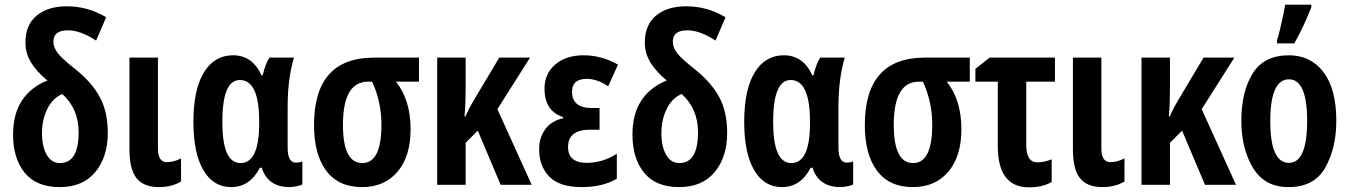

<svg xmlns="http://www.w3.org/2000/svg" viewBox="-20 -792 5786 823"><path d="M89 -610Q89 -563 113.5 -523.5Q138 -484 183 -447Q36 -387 36 -215Q36 -113 86 -51.5Q136 10 236 10Q335 10 388.5 -54.5Q442 -119 442 -222Q442 -314 407 -377.5Q372 -441 301 -497Q249 -538 229 -562.5Q209 -587 209 -614Q209 -662 271 -662Q325 -662 392 -618L435 -718Q357 -765 266 -765Q185 -765 137 -725Q89 -685 89 -610ZM317 -225Q317 -93 237 -93Q200 -93 180 -129Q160 -165 160 -221Q160 -279 183 -325.5Q206 -372 247 -389Q317 -326 317 -225Z M535 -545V-152Q535 -66 565.5 -28Q596 10 661 10Q716 10 756 -14V-113Q725 -97 696 -97Q657 -97 657 -154V-545Z M1094 -73H1102Q1128 10 1222 10Q1232 10 1251 6.5Q1270 3 1276 -2V-100Q1264 -95 1248 -95Q1213 -95 1213 -160V-336Q1213 -454 1240 -545H1135Q1118 -520 1106 -469H1101Q1062 -555 979 -555Q899 -555 854 -481.5Q809 -408 809 -270Q809 -136 851.5 -63Q894 10 971 10Q1051 10 1094 -73ZM933 -269Q933 -449 1008 -449Q1091 -449 1091 -271V-264Q1091 -93 1011 -93Q933 -93 933 -269Z M1677 -442H1776V-545H1583Q1326 -545 1326 -256Q1326 -130 1378.5 -60Q1431 10 1532 10Q1628 10 1684 -56Q1740 -122 1740 -238Q1740 -364 1677 -442ZM1558 -442H1575Q1615 -356 1615 -257Q1615 -93 1533 -93Q1450 -93 1450 -257Q1450 -442 1558 -442Z M2120 -545 2009 -359Q1992 -331 1975 -293H1971Q1974 -323 1975 -355Q1976 -387 1976 -421V-545H1854V0H1976V-180L2028 -232L2126 0H2259L2112 -324L2252 -545Z M2517 -329Q2432 -329 2432 -399Q2432 -454 2495 -454Q2540 -454 2587 -422L2629 -515Q2558 -555 2482 -555Q2406 -555 2360 -515.5Q2314 -476 2314 -412Q2314 -316 2394 -290V-285Q2345 -275 2318 -239Q2291 -203 2291 -152Q2291 -80 2334.5 -35Q2378 10 2474 10Q2563 10 2624 -26V-133Q2563 -94 2495 -94Q2415 -94 2415 -162Q2415 -236 2509 -236H2550V-329Z M2744 -610Q2744 -563 2768.5 -523.5Q2793 -484 2838 -447Q2691 -387 2691 -215Q2691 -113 2741 -51.5Q2791 10 2891 10Q2990 10 3043.5 -54.5Q3097 -119 3097 -222Q3097 -314 3062 -377.5Q3027 -441 2956 -497Q2904 -538 2884 -562.5Q2864 -587 2864 -614Q2864 -662 2926 -662Q2980 -662 3047 -618L3090 -718Q3012 -765 2921 -765Q2840 -765 2792 -725Q2744 -685 2744 -610ZM2972 -225Q2972 -93 2892 -93Q2855 -93 2835 -129Q2815 -165 2815 -221Q2815 -279 2838 -325.5Q2861 -372 2902 -389Q2972 -326 2972 -225Z M3455 -73H3463Q3489 10 3583 10Q3593 10 3612 6.5Q3631 3 3637 -2V-100Q3625 -95 3609 -95Q3574 -95 3574 -160V-336Q3574 -454 3601 -545H3496Q3479 -520 3467 -469H3462Q3423 -555 3340 -555Q3260 -555 3215 -481.5Q3170 -408 3170 -270Q3170 -136 3212.5 -63Q3255 10 3332 10Q3412 10 3455 -73ZM3294 -269Q3294 -449 3369 -449Q3452 -449 3452 -271V-264Q3452 -93 3372 -93Q3294 -93 3294 -269Z M4038 -442H4137V-545H3944Q3687 -545 3687 -256Q3687 -130 3739.5 -60Q3792 10 3893 10Q3989 10 4045 -56Q4101 -122 4101 -238Q4101 -364 4038 -442ZM3919 -442H3936Q3976 -356 3976 -257Q3976 -93 3894 -93Q3811 -93 3811 -257Q3811 -442 3919 -442Z M4222 -545 4161 -497V-442H4257V-166Q4257 11 4391 11Q4449 11 4488 -12V-109Q4454 -96 4427 -96Q4379 -96 4379 -171V-442H4502V-545Z M4579 -545V-152Q4579 -66 4609.5 -28Q4640 10 4705 10Q4760 10 4800 -14V-113Q4769 -97 4740 -97Q4701 -97 4701 -154V-545Z M5139 -545 5028 -359Q5011 -331 4994 -293H4990Q4993 -323 4994 -355Q4995 -387 4995 -421V-545H4873V0H4995V-180L5047 -232L5145 0H5278L5131 -324L5271 -545Z M5528 -606Q5549 -643 5568 -684Q5587 -725 5601 -761V-772H5489Q5487 -759 5480.5 -727.5Q5474 -696 5466.5 -665Q5459 -634 5454 -620V-606ZM5505 -555Q5398 -555 5349.5 -477Q5301 -399 5301 -274Q5301 -156 5350.5 -73Q5400 10 5503 10Q5614 10 5661 -74Q5708 -158 5708 -274Q5708 -411 5653 -483Q5598 -555 5505 -555ZM5505 -452Q5583 -452 5583 -274Q5583 -94 5505 -94Q5425 -94 5425 -272Q5425 -452 5505 -452Z"/></svg>

Font: Noto Sans UI Condensed
Style: Bold
Weight: 700
Width: 3
Designer: Monotype Design Team
Foundry: Monotype Imaging Inc.
Version: 1.001